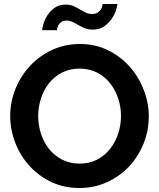

<svg xmlns="http://www.w3.org/2000/svg" viewBox="-20 -935 796 960"><path d="M377 5Q299 5 235.5 -25.5Q172 -56 126.5 -106.5Q81 -157 56 -222Q31 -287 31 -355Q31 -426 57.5 -491Q84 -556 130.5 -606Q177 -656 241 -685.5Q305 -715 380 -715Q457 -715 520.5 -683.5Q584 -652 629 -601Q674 -550 699 -485Q724 -420 724 -353Q724 -282 698 -217.5Q672 -153 626 -103.5Q580 -54 516 -24.5Q452 5 377 5ZM171 -355Q171 -309 185 -266Q199 -223 225.5 -190Q252 -157 290.5 -137Q329 -117 378 -117Q428 -117 466.5 -137.5Q505 -158 531.5 -192Q558 -226 571.5 -268.5Q585 -311 585 -355Q585 -401 570.5 -444Q556 -487 529.5 -520Q503 -553 464.5 -572.5Q426 -592 378 -592Q328 -592 289 -571.5Q250 -551 224 -517.5Q198 -484 184.5 -441.5Q171 -399 171 -355ZM444 -787Q421 -787 404 -794Q387 -801 372.5 -809.5Q358 -818 343.5 -825Q329 -832 313 -832Q296 -832 286.5 -825Q277 -818 272 -809Q267 -800 266 -792.5Q265 -785 265 -784H191Q191 -793 197 -814.5Q203 -836 216.5 -857.5Q230 -879 252.5 -895.5Q275 -912 308 -912Q331 -912 347.5 -904.5Q364 -897 378.5 -888.5Q393 -880 407.5 -872.5Q422 -865 440 -865Q458 -865 468.5 -872Q479 -879 484.5 -888Q490 -897 491.5 -905Q493 -913 493 -915H567Q567 -908 561 -887Q555 -866 540.5 -844Q526 -822 502.5 -804.5Q479 -787 444 -787Z"/></svg>

Font: Oxford Sans
Style: Bold
Weight: 700
Designer: Matt McInerney, Pablo Impallari, Rodrigo Fuenzalida
Foundry: Matt McInerney, Pablo Impallari, Rodrigo Fuenzalida
Version: Version 3.000g; ttfautohint (v1.5) -l 8 -r 28 -G 28 -x 14 -D